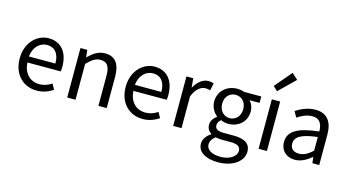

<svg xmlns="http://www.w3.org/2000/svg" viewBox="-110 -1330 3714 2037"><g transform="rotate(15 1747.0 -311.0)"><path d="M311.7 13.4C385 13.4 442.9 -11.4 490.3 -42.5L457.5 -103.1C417.1 -76.1 374.9 -59.8 322.3 -59.8C218.6 -59.8 148.1 -134.5 141.9 -249.7H507.6C510.4 -263.7 511.9 -282.5 511.9 -301.7C511.9 -457.3 433.7 -556.8 295.4 -556.8C170.6 -556.8 51.6 -447.7 51.6 -271C51.6 -92.3 166.6 13.4 311.7 13.4ZM140.7 -315.5C152.1 -422.7 220.1 -483.6 296.5 -483.6C382.3 -483.6 431.7 -424.5 431.7 -315.5Z M646.1 0H737.5V-394C791.6 -449 830.3 -477.4 885.5 -477.4C958 -477.4 988.7 -434 988.7 -332.4V0H1080.1V-344.1C1080.1 -482.4 1028.3 -556.8 914.1 -556.8C839.5 -556.8 783.4 -515.9 732.1 -464.5H729.7L721 -543.4H646.1Z M1475.7 13.4C1549 13.4 1606.9 -11.4 1654.3 -42.5L1621.5 -103.1C1581.1 -76.1 1538.9 -59.8 1486.3 -59.8C1382.6 -59.8 1312.1 -134.5 1305.9 -249.7H1671.6C1674.4 -263.7 1675.9 -282.5 1675.9 -301.7C1675.9 -457.3 1597.7 -556.8 1459.4 -556.8C1334.6 -556.8 1215.6 -447.7 1215.6 -271C1215.6 -92.3 1330.6 13.4 1475.7 13.4ZM1304.7 -315.5C1316.1 -422.7 1384.1 -483.6 1460.5 -483.6C1546.3 -483.6 1595.7 -424.5 1595.7 -315.5Z M1810.1 0H1901.5V-348.8C1937.8 -441.5 1993.1 -474.6 2038.2 -474.6C2060.7 -474.6 2072.8 -471.8 2091.4 -465.6L2108.2 -545.4C2091 -553.6 2074.4 -556.8 2050.2 -556.8C1989.5 -556.8 1933.8 -513.1 1896.1 -444.4H1893.7L1885 -543.4H1810.1Z M2367.4 250C2534.9 250 2641.6 163.1 2641.6 62.1C2641.6 -27.5 2578.1 -66.9 2452.7 -66.9H2346.2C2273 -66.9 2250.6 -91.7 2250.6 -126.2C2250.6 -156 2266.4 -174.3 2285.7 -190.6C2310.1 -178.7 2340.4 -172.1 2366.1 -172.1C2477.5 -172.1 2565.1 -244.7 2565.1 -360.6C2565.1 -407.8 2547.1 -447.8 2521.4 -472.9H2632.2V-543.4H2443.3C2424 -550.6 2397.3 -556.8 2366.1 -556.8C2256.6 -556.8 2162.9 -482.1 2162.9 -363C2162.9 -297.8 2198.1 -245.4 2234.2 -216.8V-212.8C2205.3 -192.9 2173.9 -157.2 2173.9 -112.3C2173.9 -69.2 2194.6 -40.4 2222.8 -22.8V-18.4C2172.2 13.4 2142.8 58.1 2142.8 104.5C2142.8 198 2234.6 250 2367.4 250ZM2366.1 -233.9C2303.8 -233.9 2250.8 -284.1 2250.8 -363C2250.8 -443.1 2302.6 -490.2 2366.1 -490.2C2430.7 -490.2 2482.4 -442.5 2482.4 -363C2482.4 -284.1 2429.5 -233.9 2366.1 -233.9ZM2379.5 187.2C2281.3 187.2 2222.9 150.1 2222.9 91.8C2222.9 60.6 2238.9 27.5 2277.6 -0.1C2302.3 6.1 2328 8.1 2348.2 8.1H2442.5C2513.8 8.1 2552.3 25.5 2552.3 76.6C2552.3 132.7 2484.9 187.2 2379.5 187.2Z M2748.1 0H2839.5V-543.4H2748.1ZM2778.7 -640.4 2953.9 -811.8 2889.1 -871.9 2731 -686.1Z M3148.2 13.4C3215.5 13.4 3276.4 -21.7 3327.7 -64.9H3331.5L3339.2 0H3414.1V-334C3414.1 -468.7 3358.5 -556.8 3225.5 -556.8C3138.4 -556.8 3062.2 -518.2 3012.9 -486L3048 -422.7C3091 -451.7 3147.8 -481.3 3211 -481.3C3300.2 -481.3 3322.9 -414 3322.7 -344.2C3091.5 -318.4 2989.6 -259.5 2989.6 -141.3C2989.6 -43.3 3057.2 13.4 3148.2 13.4ZM3173.8 -60.6C3120.4 -60.6 3078.1 -85.1 3078.1 -147.4C3078.1 -217.3 3139.7 -262.5 3322.7 -283.2V-132.4C3270.4 -85.5 3226.3 -60.6 3173.8 -60.6Z"/></g></svg>

Font: Source Han Sans JP VF
Style: Regular
Weight: 250
Designer: Ryoko NISHIZUKA 西塚涼子 (kana, bopomofo & ideographs); Paul D. Hunt (Latin, Greek & Cyrillic); Sandoll Communications 산돌커뮤니
Foundry: Adobe
Version: Version 2.004;hotconv 1.0.118;makeotfexe 2.5.65603